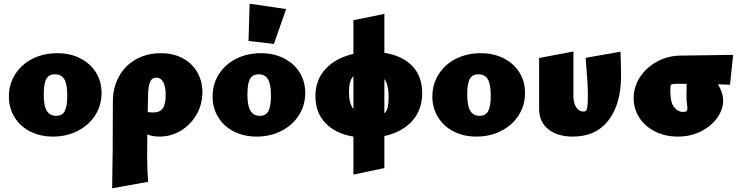

<svg xmlns="http://www.w3.org/2000/svg" viewBox="-20 -727 4003 1036"><path d="M28 -206Q28 -273 62 -326.5Q96 -380 155.5 -410Q215 -440 289 -440Q358 -440 412.5 -412.5Q467 -385 497.5 -336.5Q528 -288 528 -226Q528 -159 494 -105.5Q460 -52 400 -21Q340 10 266 10Q197 10 143 -17.5Q89 -45 58.5 -94.5Q28 -144 28 -206ZM343 -212Q343 -273 327 -299.5Q311 -326 277 -326Q243 -326 229.5 -300.5Q216 -275 216 -217Q216 -156 232.5 -129Q249 -102 283 -102Q316 -102 329.5 -128Q343 -154 343 -212Z M1072 -230Q1072 -163 1040 -108Q1008 -53 955 -21.5Q902 10 841 10Q802 10 775 -2Q774 44 774 108Q774 183 779 254L585 289Q589 123 589 -178Q589 -255 622 -314.5Q655 -374 714 -407Q773 -440 848 -440Q915 -440 965.5 -413Q1016 -386 1044 -338Q1072 -290 1072 -230ZM874 -213Q874 -261 860.5 -284.5Q847 -308 825 -308Q800 -308 790 -285Q780 -262 779 -216L777 -122Q797 -120 806 -120Q842 -120 858 -142Q874 -164 874 -213Z M1127 -206Q1127 -273 1161 -326.5Q1195 -380 1254.5 -410Q1314 -440 1388 -440Q1457 -440 1511.5 -412.5Q1566 -385 1596.5 -336.5Q1627 -288 1627 -226Q1627 -159 1593 -105.5Q1559 -52 1499 -21Q1439 10 1365 10Q1296 10 1242 -17.5Q1188 -45 1157.5 -94.5Q1127 -144 1127 -206ZM1442 -212Q1442 -273 1426 -299.5Q1410 -326 1376 -326Q1342 -326 1328.5 -300.5Q1315 -275 1315 -217Q1315 -156 1331.5 -129Q1348 -102 1382 -102Q1415 -102 1428.5 -128Q1442 -154 1442 -212ZM1321 -506 1327 -707 1524 -678 1458 -490Z M2054 7V180L1887 215V10Q1793 -5 1737.5 -61.5Q1682 -118 1682 -208Q1682 -297 1737.5 -356Q1793 -415 1887 -436V-618L2054 -652V-442Q2150 -427 2204 -371.5Q2258 -316 2258 -224Q2258 -133 2203 -73Q2148 -13 2054 7ZM1887 -138V-316Q1874 -303 1868.5 -281Q1863 -259 1863 -227Q1863 -170 1887 -138ZM2077 -206Q2077 -268 2054 -301V-115Q2068 -128 2072.5 -150Q2077 -172 2077 -206Z M2313 -206Q2313 -273 2347 -326.5Q2381 -380 2440.5 -410Q2500 -440 2574 -440Q2643 -440 2697.5 -412.5Q2752 -385 2782.5 -336.5Q2813 -288 2813 -226Q2813 -159 2779 -105.5Q2745 -52 2685 -21Q2625 10 2551 10Q2482 10 2428 -17.5Q2374 -45 2343.5 -94.5Q2313 -144 2313 -206ZM2628 -212Q2628 -273 2612 -299.5Q2596 -326 2562 -326Q2528 -326 2514.5 -300.5Q2501 -275 2501 -217Q2501 -156 2517.5 -129Q2534 -102 2568 -102Q2601 -102 2614.5 -128Q2628 -154 2628 -212Z M2889 -139V-414L3074 -449V-208Q3074 -170 3089.5 -147.5Q3105 -125 3129 -125Q3138 -125 3143 -131Q3148 -137 3150 -156.5Q3152 -176 3152 -217Q3152 -257 3148 -309.5Q3144 -362 3143 -375L3140 -415L3328 -448Q3331 -375 3331 -317Q3331 -166 3263.5 -78Q3196 10 3071 10Q2987 10 2938 -30Q2889 -70 2889 -139Z M3919 -270Q3875 -272 3854 -272Q3882 -227 3882 -184Q3882 -137 3850.5 -92Q3819 -47 3763 -18.5Q3707 10 3638 10Q3569 10 3514.5 -17.5Q3460 -45 3429.5 -92.5Q3399 -140 3399 -197Q3399 -258 3433 -310.5Q3467 -363 3526 -395Q3585 -427 3655 -427L3936 -431ZM3689 -142Q3689 -151 3686.5 -168.5Q3684 -186 3684 -202Q3684 -255 3685 -275H3641Q3615 -275 3607.5 -273Q3600 -271 3598.5 -264Q3597 -257 3597 -231Q3597 -176 3617 -149.5Q3637 -123 3667 -123Q3679 -123 3684 -127.5Q3689 -132 3689 -142Z"/></svg>

Font: Ysabeau Heavy
Style: Regular
Weight: 800
Designer: Christian Thalmann (Catharsis Fonts)
Version: Version 0.003